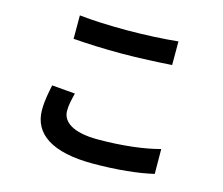

<svg xmlns="http://www.w3.org/2000/svg" viewBox="-106 -867 1212 1045"><g transform="rotate(15 500.0 -344.5)"><path d="M221 -592C302 -586 387 -582 491 -582C585 -582 707 -588 776 -593V-726C701 -718 588 -712 490 -712C386 -712 294 -716 221 -724V-592ZM174 -317C167 -280 155 -232 155 -174C155 -39 269 37 495 37C634 37 752 24 838 4L837 -136C750 -112 624 -97 490 -97C348 -97 288 -143 288 -205C288 -239 296 -270 305 -306L174 -317Z"/></g></svg>

Font: Noto Sans T Chinese Bold
Style: Bold
Weight: 700
Designer: Ryoko NISHIZUKA (kana & ideographs); Paul D. Hunt (Latin, Greek & Cyrillic); Wenlong ZHANG (bopomofo); Sandoll Communica
Foundry: Adobe Systems Incorporated
Version: Version 1.000;PS 1;hotconv 1.0.78;makeotf.lib2.5.61930